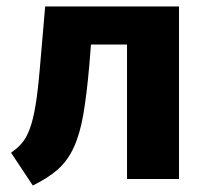

<svg xmlns="http://www.w3.org/2000/svg" viewBox="-20 -551 640 591"><path d="M14 -81Q33 -94 47 -110Q61 -126 71.5 -154Q82 -182 89.5 -227.5Q97 -273 103 -345L119 -531H531V0H371V-414H260L255 -351Q247 -260 236.5 -199Q226 -138 207 -97Q188 -56 158 -29.5Q128 -3 81 20Z"/></svg>

Font: Qzxlaeiskcpccdgjqmyffctclhy
Style: Regular
Weight: 700
Monospace: yes
Designer: Carrois Corporate & Edenspiekermann
Foundry: Carrois Corporate GbR & Edenspiekermann AG
Version: Version 2.001